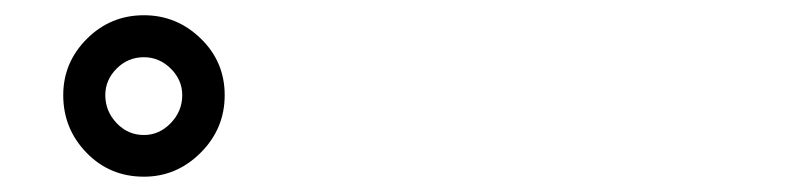

<svg xmlns="http://www.w3.org/2000/svg" viewBox="-20 -831 1040 252"><path d="M168.9 -653.8Q189 -653.8 204.1 -669.4Q219.2 -685.1 219.2 -706.1Q219.2 -726.1 204.1 -741Q189 -755.9 168.9 -755.9Q147.9 -755.9 133.1 -741Q118.2 -726.1 118.2 -706.1Q118.2 -685.1 133.1 -669.4Q147.9 -653.8 168.9 -653.8ZM168.9 -599.1Q124 -599.1 93.5 -630.6Q63 -662.1 63 -706.1Q63 -749 94 -780Q125 -811 168.9 -811Q211.9 -811 243.4 -780.5Q274.9 -750 274.9 -706.1Q274.9 -662.1 243.4 -630.6Q211.9 -599.1 168.9 -599.1Z"/></svg>

Font: LXGW WenKai Screen
Style: Regular
Weight: 400
Designer: LXGW / Fontworks Inc.
Foundry: LXGW / Fontworks Inc.
Version: Version 1.510;January 18,2025